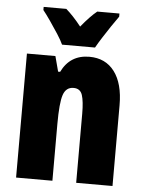

<svg xmlns="http://www.w3.org/2000/svg" viewBox="-54 -860 637 853"><g transform="rotate(5 264.5 -434.0)"><path d="M328 -614Q400 -614 440 -561Q480 -508 480 -411V-51H318V-359Q318 -414 309 -442Q300 -470 270 -470Q236 -470 224 -434Q212 -398 212 -304V-51H50V-604H177L195 -536H204Q242 -614 328 -614ZM202 -657Q194 -675 176 -703Q158 -731 138.5 -759Q119 -787 106 -803V-817H207Q222 -804 239 -786Q256 -768 275 -744Q315 -793 345 -817H444V-803Q430 -784 412 -757Q394 -730 377 -703.5Q360 -677 349 -657Z"/></g></svg>

Font: Noto Sans Tamil UI ExtraCondensed Black
Style: Regular
Weight: 900
Width: 2
Designer: Jelle Bosma - Monotype Design Team
Foundry: Monotype Imaging Inc.
Version: Version 2.004; ttfautohint (v1.8.4.7-5d5b)